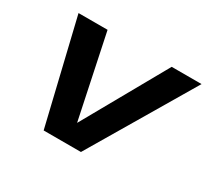

<svg xmlns="http://www.w3.org/2000/svg" viewBox="-136 -882 1170 1088"><g transform="rotate(30 449.0 -337.5)"><path d="M254 0H498L897.5 -675H702L397 -132.5H396.5L282.5 -675H92.5Z"/></g></svg>

Font: Anybody Expanded
Style: Bold Italic
Weight: 700
Width: 7
Italic angle: -10°
Version: Version 1.113;gftools[0.9.25]